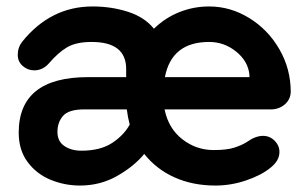

<svg xmlns="http://www.w3.org/2000/svg" viewBox="-20 -565 956 595"><path d="M820 -226H490Q502 -167 545 -133.5Q588 -100 642 -100Q683 -100 706 -107.5Q729 -115 742.5 -123.5Q756 -132 761 -135Q779 -144 795 -144Q816 -144 831 -129Q846 -114 846 -94Q846 -67 818 -45Q790 -22 743 -6Q696 10 648 10Q577 10 520.5 -15.5Q464 -41 427 -88Q396 -50 343.5 -20Q291 10 228 10Q180 10 136.5 -8Q93 -26 65.5 -63Q38 -100 38 -154Q38 -326 253 -326H371V-351Q371 -435 264 -435Q216 -435 188 -418.5Q160 -402 131 -368Q112 -347 86 -347Q66 -347 50.5 -360.5Q35 -374 35 -395Q35 -418 49 -436Q137 -545 267 -545Q325 -545 376.5 -528.5Q428 -512 457 -476Q492 -510 536 -527.5Q580 -545 628 -545Q694 -545 752.5 -509Q811 -473 846 -412Q881 -351 881 -280Q880 -256 862 -241Q844 -226 820 -226ZM491 -326H753V-333Q749 -375 712 -405Q675 -435 628 -435Q512 -435 491 -326ZM373 -226H241Q193 -226 175.5 -206Q158 -186 158 -156Q158 -127 179.5 -112.5Q201 -98 232 -98Q291 -98 327.5 -122Q364 -146 382 -179Q376 -201 373 -226Z"/></svg>

Font: Quicksand
Style: Bold
Weight: 700
Version: Version 3.000